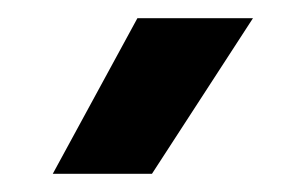

<svg xmlns="http://www.w3.org/2000/svg" viewBox="-20 -763 336 211"><path d="M131 -743H258L147 -572H38Z"/></svg>

Font: Bai Jamjuree SemiBold
Style: Regular
Weight: 600
Version: Version 1.000; ttfautohint (v1.6)